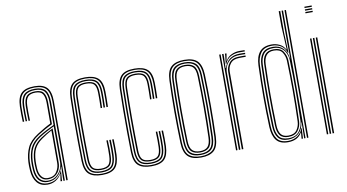

<svg xmlns="http://www.w3.org/2000/svg" viewBox="-78 -990 2143 1185"><g transform="rotate(-10 993.5 -397.0)"><path d="M251 0V-492.5Q251 -549 229.2 -573.5Q207.5 -598 157.5 -598Q105.2 -598 82 -574.8Q58.8 -551.5 57 -498.5Q56.2 -476.8 56.8 -451.5Q57.2 -426.2 58 -402H49Q48 -427 47.6 -452Q47.2 -477 48 -498.8Q49.8 -556.2 75.2 -581.1Q100.8 -606 157.5 -606Q212.5 -606 236.2 -579.6Q260 -553.2 260 -492.5V0ZM233 0V-22.2L235 -87.8H233Q224.5 -56 199.8 -32.9Q175 -9.8 136.8 -9.8Q102 -9.8 81.9 -33.2Q61.8 -56.8 59.2 -100.2Q58.2 -116.8 57.9 -127.6Q57.5 -138.5 58.2 -150.8Q60.2 -198 76.1 -234.1Q92 -270.2 137 -299Q160 -313.5 186.9 -327.4Q213.8 -341.2 232.8 -350V-492.5Q232.8 -540.5 215.4 -561.4Q198 -582.2 157.5 -582.2Q115 -582.2 95.9 -562.6Q76.8 -543 75.2 -497.8Q74.5 -476 74.9 -450.8Q75.2 -425.5 76 -402H67.2Q66.2 -426.2 65.9 -451.8Q65.5 -477.2 66.2 -498Q67.8 -547.2 89 -568.8Q110.2 -590.2 157.5 -590.2Q202.8 -590.2 222.4 -567.5Q242 -544.8 242 -492.5V0ZM133 6.2Q90.8 6.2 67.4 -21.8Q44 -49.8 41 -99.2Q39.8 -115.5 39.6 -128.6Q39.5 -141.8 40 -151.8Q42.5 -202.5 60.8 -241.9Q79 -281.2 129.2 -313.2Q152.5 -328 172.9 -340Q193.2 -352 214.5 -362.2V-492.5Q214.5 -527.8 202.8 -547Q191 -566.2 157.5 -566.2Q123.2 -566.2 108.9 -549.6Q94.5 -533 93.5 -497Q92.8 -478 93 -455.1Q93.2 -432.2 94.2 -402H85.2Q84.2 -432.5 84 -455.4Q83.8 -478.2 84.2 -497.5Q85.8 -538 102.5 -556.1Q119.2 -574.2 157.5 -574.2Q195.5 -574.2 209.6 -553.5Q223.8 -532.8 223.8 -492.5V-356.5Q199.2 -345 176.1 -332Q153 -319 132.5 -305.8Q85.5 -275.8 68.4 -238.1Q51.2 -200.5 49 -151.2Q48.5 -137.8 48.8 -127.1Q49 -116.5 50 -99.8Q53 -52.5 74.9 -27.1Q96.8 -1.8 135 -1.8Q167.8 -1.8 191.8 -18.9Q215.8 -36 227.2 -64.2H229.2L224.8 -9.2V0H215.5V-4.5L221.8 -45H220Q207.2 -21.2 184.5 -7.5Q161.8 6.2 133 6.2ZM139.2 -17.5Q170.2 -17.5 191 -33.1Q211.8 -48.8 222.1 -71.6Q232.5 -94.5 232.5 -115.5V-341.8Q212 -332.2 187.1 -318.9Q162.2 -305.5 141 -292Q102.2 -266.8 85.6 -233.5Q69 -200.2 67 -149Q66.5 -136 67 -125.9Q67.5 -115.8 68.2 -101Q70.8 -59.5 89.5 -38.5Q108.2 -17.5 139.2 -17.5ZM140.5 -25.8Q112.2 -25.8 96.1 -45.9Q80 -66 77.5 -101.5Q75.5 -129 76.2 -148.8Q78.2 -198.5 93.9 -229.9Q109.5 -261.2 144.8 -285Q161.2 -296.2 182.4 -308.5Q203.5 -320.8 223.5 -330.5V-114.8Q223.5 -94.2 215 -73.6Q206.5 -53 188.2 -39.4Q170 -25.8 140.5 -25.8ZM141.5 -33.5Q180 -33.5 197.1 -59.6Q214.2 -85.8 214.2 -114.5V-319Q198.5 -310.5 181.9 -300.4Q165.2 -290.2 148.2 -278Q115.8 -254.8 101.4 -225.8Q87 -196.8 85.2 -148.5Q85 -137.8 85.2 -127.2Q85.5 -116.8 86.2 -102.5Q88.2 -71.2 102.4 -52.4Q116.5 -33.5 141.5 -33.5Z M474.8 6Q419.5 6 392.8 -17.8Q366 -41.5 364.5 -101.2Q363 -161.8 362.5 -229.8Q362 -297.8 362.5 -366.4Q363 -435 364.8 -497.5Q366.2 -554.2 390.9 -580.1Q415.5 -606 474.5 -606Q530.2 -606 556.6 -581.9Q583 -557.8 583.8 -498.8Q583.8 -479 583.9 -453.6Q584 -428.2 582.8 -402H573.5Q574.8 -426.2 574.8 -451.6Q574.8 -477 574.5 -498.5Q573.8 -552.2 550.6 -575.1Q527.5 -598 474.5 -598Q419.5 -598 397.4 -573.9Q375.2 -549.8 373.8 -497Q371.2 -402.8 371.2 -298.4Q371.2 -194 373.5 -101.8Q375 -46.8 399.1 -24.4Q423.2 -2 474.8 -2Q527 -2 549.8 -24.6Q572.5 -47.2 574.5 -101.5Q575.2 -122.5 575.1 -145.4Q575 -168.2 573.5 -199.2H582.8Q583.8 -173.8 584.1 -150.2Q584.5 -126.8 583.8 -101.2Q581.5 -44 556.9 -19Q532.2 6 474.8 6ZM474.8 -9.8Q426.8 -9.8 405.4 -30.9Q384 -52 382.8 -102Q381.2 -165.5 380.8 -234.9Q380.2 -304.2 380.8 -371.6Q381.2 -439 382.8 -496.5Q384 -550 406 -570.1Q428 -590.2 474.5 -590.2Q522.8 -590.2 543.8 -569.4Q564.8 -548.5 565.5 -498Q565.5 -479.5 565.6 -454.9Q565.8 -430.2 564.5 -402H555.2Q556.8 -431 556.6 -456.1Q556.5 -481.2 556.2 -498Q556 -545.2 537 -563.8Q518 -582.2 474.5 -582.2Q431.8 -582.2 412.4 -563.8Q393 -545.2 391.8 -496Q390.5 -444.5 389.8 -378Q389 -311.5 389.4 -240.2Q389.8 -169 391.5 -103.8Q392.5 -55.8 411.6 -36.8Q430.8 -17.8 474.8 -17.8Q518.5 -17.8 536.6 -36.5Q554.8 -55.2 556.2 -102Q557 -122 556.9 -145.2Q556.8 -168.5 555.2 -199.2H564.5Q566 -166 566.1 -143.8Q566.2 -121.5 565.5 -102Q563.2 -51.5 543.2 -30.6Q523.2 -9.8 474.8 -9.8ZM474.8 -25.8Q435.5 -25.8 418.6 -42.6Q401.8 -59.5 400.8 -104Q398.5 -194.2 398.6 -298.4Q398.8 -402.5 401 -495.8Q402 -540.2 418.5 -557.2Q435 -574.2 474.5 -574.2Q514 -574.2 530.5 -557.4Q547 -540.5 547.2 -497.5Q547.5 -477 547.5 -453.9Q547.5 -430.8 546.2 -402H537.2Q538.5 -431.8 538.4 -455Q538.2 -478.2 538.2 -497.2Q537.8 -535.5 524.2 -550.9Q510.8 -566.2 474.5 -566.2Q439 -566.2 424.9 -551Q410.8 -535.8 410 -495.5Q408 -411.2 407.8 -309.5Q407.5 -207.8 410 -103.8Q410.8 -64.8 424.6 -49.2Q438.5 -33.8 474.8 -33.8Q510.5 -33.8 523.8 -49.1Q537 -64.5 538.2 -103.2Q538.8 -124.2 538.8 -146.4Q538.8 -168.5 537.2 -199.2H546.2Q547.8 -168 547.9 -144.9Q548 -121.8 547.2 -102.8Q545.8 -59.5 529.9 -42.6Q514 -25.8 474.8 -25.8Z M784.2 6Q729 6 702.2 -17.8Q675.5 -41.5 674 -101.2Q672.5 -161.8 672 -229.8Q671.5 -297.8 672 -366.4Q672.5 -435 674.2 -497.5Q675.8 -554.2 700.4 -580.1Q725 -606 784 -606Q839.8 -606 866.1 -581.9Q892.5 -557.8 893.2 -498.8Q893.2 -479 893.4 -453.6Q893.5 -428.2 892.2 -402H883Q884.2 -426.2 884.2 -451.6Q884.2 -477 884 -498.5Q883.2 -552.2 860.1 -575.1Q837 -598 784 -598Q729 -598 706.9 -573.9Q684.8 -549.8 683.2 -497Q680.8 -402.8 680.8 -298.4Q680.8 -194 683 -101.8Q684.5 -46.8 708.6 -24.4Q732.8 -2 784.2 -2Q836.5 -2 859.2 -24.6Q882 -47.2 884 -101.5Q884.8 -122.5 884.6 -145.4Q884.5 -168.2 883 -199.2H892.2Q893.2 -173.8 893.6 -150.2Q894 -126.8 893.2 -101.2Q891 -44 866.4 -19Q841.8 6 784.2 6ZM784.2 -9.8Q736.2 -9.8 714.9 -30.9Q693.5 -52 692.2 -102Q690.8 -165.5 690.2 -234.9Q689.8 -304.2 690.2 -371.6Q690.8 -439 692.2 -496.5Q693.5 -550 715.5 -570.1Q737.5 -590.2 784 -590.2Q832.2 -590.2 853.2 -569.4Q874.2 -548.5 875 -498Q875 -479.5 875.1 -454.9Q875.2 -430.2 874 -402H864.8Q866.2 -431 866.1 -456.1Q866 -481.2 865.8 -498Q865.5 -545.2 846.5 -563.8Q827.5 -582.2 784 -582.2Q741.2 -582.2 721.9 -563.8Q702.5 -545.2 701.2 -496Q700 -444.5 699.2 -378Q698.5 -311.5 698.9 -240.2Q699.2 -169 701 -103.8Q702 -55.8 721.1 -36.8Q740.2 -17.8 784.2 -17.8Q828 -17.8 846.1 -36.5Q864.2 -55.2 865.8 -102Q866.5 -122 866.4 -145.2Q866.2 -168.5 864.8 -199.2H874Q875.5 -166 875.6 -143.8Q875.8 -121.5 875 -102Q872.8 -51.5 852.8 -30.6Q832.8 -9.8 784.2 -9.8ZM784.2 -25.8Q745 -25.8 728.1 -42.6Q711.2 -59.5 710.2 -104Q708 -194.2 708.1 -298.4Q708.2 -402.5 710.5 -495.8Q711.5 -540.2 728 -557.2Q744.5 -574.2 784 -574.2Q823.5 -574.2 840 -557.4Q856.5 -540.5 856.8 -497.5Q857 -477 857 -453.9Q857 -430.8 855.8 -402H846.8Q848 -431.8 847.9 -455Q847.8 -478.2 847.8 -497.2Q847.2 -535.5 833.8 -550.9Q820.2 -566.2 784 -566.2Q748.5 -566.2 734.4 -551Q720.2 -535.8 719.5 -495.5Q717.5 -411.2 717.2 -309.5Q717 -207.8 719.5 -103.8Q720.2 -64.8 734.1 -49.2Q748 -33.8 784.2 -33.8Q820 -33.8 833.2 -49.1Q846.5 -64.5 847.8 -103.2Q848.2 -124.2 848.2 -146.4Q848.2 -168.5 846.8 -199.2H855.8Q857.2 -168 857.4 -144.9Q857.5 -121.8 856.8 -102.8Q855.2 -59.5 839.4 -42.6Q823.5 -25.8 784.2 -25.8Z M1095.5 6Q1038.2 6 1012.4 -20.1Q986.5 -46.2 984.8 -105.5Q981.2 -205.5 981.2 -299.4Q981.2 -393.2 984.8 -494.8Q987 -557.2 1014.5 -581.6Q1042 -606 1095.5 -606Q1153.5 -606 1178.9 -579.5Q1204.2 -553 1206.5 -493.8Q1209.8 -394.2 1209.9 -300Q1210 -205.8 1206.5 -104.8Q1204.2 -42.8 1176.8 -18.4Q1149.2 6 1095.5 6ZM1095.5 -2Q1143 -2 1169.1 -23.8Q1195.2 -45.5 1197.2 -104.8Q1200.8 -206 1200.8 -298.8Q1200.8 -391.5 1197.2 -493.2Q1195.5 -547.5 1172.5 -572.8Q1149.5 -598 1095.5 -598Q1044.5 -598 1020 -574.2Q995.5 -550.5 993.5 -492.2Q990.5 -402 990.4 -306.2Q990.2 -210.5 993.8 -105Q995.8 -46.5 1021.4 -24.2Q1047 -2 1095.5 -2ZM1095.5 -9.8Q1047.5 -9.8 1026 -32.5Q1004.5 -55.2 1002.8 -107.5Q999.8 -197 999.5 -295Q999.2 -393 1002.8 -492.5Q1004.5 -546.5 1027 -568.4Q1049.5 -590.2 1095.5 -590.2Q1140.2 -590.2 1163.4 -569.1Q1186.5 -548 1188.2 -494.2Q1191.2 -397.2 1191.5 -302.5Q1191.8 -207.8 1188.5 -107Q1186.5 -53.5 1164.1 -31.6Q1141.8 -9.8 1095.5 -9.8ZM1095.5 -17.8Q1137 -17.8 1157.2 -37.8Q1177.5 -57.8 1179.2 -107.2Q1182.2 -195.2 1182.4 -292.2Q1182.5 -389.2 1179.2 -492Q1177.8 -542.2 1157.2 -562.2Q1136.8 -582.2 1095.5 -582.2Q1054 -582.2 1033.8 -562.1Q1013.5 -542 1011.8 -492.2Q1009 -404.8 1008.8 -308Q1008.5 -211.2 1011.8 -107.2Q1013.5 -56.8 1034.4 -37.2Q1055.2 -17.8 1095.5 -17.8ZM1095.5 -25.8Q1060.2 -25.8 1041.2 -43.2Q1022.2 -60.8 1021 -107.5Q1014.5 -298.2 1021 -491.8Q1022.2 -536.8 1040.2 -555.5Q1058.2 -574.2 1095.5 -574.2Q1131 -574.2 1149.9 -556.5Q1168.8 -538.8 1170.2 -492Q1173.2 -397.2 1173.4 -300.5Q1173.5 -203.8 1170.2 -107.8Q1168.8 -62.2 1150.5 -44Q1132.2 -25.8 1095.5 -25.8ZM1095.5 -33.8Q1129 -33.8 1144.4 -51Q1159.8 -68.2 1161 -108Q1164 -199 1164.2 -293.6Q1164.5 -388.2 1161 -491.8Q1159.8 -534 1143.4 -550.1Q1127 -566.2 1095.5 -566.2Q1061.8 -566.2 1046.5 -548.8Q1031.2 -531.2 1030 -491.2Q1026.8 -393.8 1026.8 -302Q1026.8 -210.2 1030 -107.8Q1031.2 -66 1047.6 -49.9Q1064 -33.8 1095.5 -33.8Z M1345 -535.8 1350.8 -590.8V-600H1360.2V-595.5L1353 -555H1354.8Q1366.5 -577.5 1390.8 -589.1Q1415 -600.8 1442 -600.8Q1454.8 -600.8 1474 -600.2V-592Q1456.8 -592.5 1442.5 -592.5Q1410 -592.5 1385.2 -579Q1360.5 -565.5 1348 -535.8ZM1332.8 0V-600H1342V-577.8L1339.2 -512.2H1342.2Q1352 -545.5 1376.8 -564.8Q1401.5 -584 1439.2 -584Q1448.2 -584 1457.6 -583.9Q1467 -583.8 1474 -583.5V-575.2Q1466.8 -575.5 1457.1 -575.6Q1447.5 -575.8 1438.2 -575.8Q1404.5 -575.8 1383.4 -561.6Q1362.2 -547.5 1352.2 -526.4Q1342.2 -505.2 1342.2 -484.5V0ZM1314.8 0V-600H1323.8V0ZM1351.2 0V-485.2Q1351.2 -516.2 1371.5 -541.5Q1391.8 -566.8 1435.5 -566.8H1474V-558.5H1435.5Q1396.2 -558.5 1378.5 -536.5Q1360.8 -514.5 1360.8 -485.5V0Z M1768.5 0H1759.5V-800H1768.5ZM1750.2 0H1741.8L1743.5 -100.2H1741.2Q1737.5 -59.2 1711.5 -34.5Q1685.5 -9.8 1643.5 -9.8Q1601.5 -9.8 1581.8 -34.4Q1562 -59 1560 -107.5Q1556.5 -201.2 1556.4 -295.1Q1556.2 -389 1560 -492.5Q1561.8 -536.8 1582.1 -563.4Q1602.5 -590 1648.8 -590Q1689 -590 1713 -565.5Q1737 -541 1740.8 -502H1743L1741.2 -609.8V-800H1750.2ZM1640.2 6.2Q1590.2 6.2 1567.4 -22.6Q1544.5 -51.5 1542 -107.2Q1538.2 -199.5 1538.2 -294.6Q1538.2 -389.8 1542 -492.2Q1544.2 -547.5 1568.5 -576.6Q1592.8 -605.8 1643.5 -605.8Q1670.8 -605.8 1693.9 -594.2Q1717 -582.8 1728.5 -559.8H1730.8L1723.2 -706V-800H1732.8V-664.5L1738 -537.8H1734.5Q1724.2 -568 1700.8 -582.9Q1677.2 -597.8 1645.8 -597.8Q1595 -597.8 1574 -568.1Q1553 -538.5 1551.2 -492.8Q1547.2 -394.5 1547.2 -300.8Q1547.2 -207 1551.2 -107.2Q1553.2 -57.8 1573.6 -29.8Q1594 -1.8 1641.8 -1.8Q1677 -1.8 1702 -19.8Q1727 -37.8 1735.5 -65.5H1737.8L1734.2 0H1725.8L1726 -5.8L1728.8 -38.5H1727Q1701.5 6.2 1640.2 6.2ZM1647 -17.5Q1694.2 -17.5 1715.6 -47.1Q1737 -76.8 1738 -109.8Q1740.8 -206.8 1741 -301.2Q1741.2 -395.8 1738 -490.5Q1737.2 -512 1728.4 -533.1Q1719.5 -554.2 1700.4 -568.1Q1681.2 -582 1650 -582Q1607.8 -582 1589.1 -557.5Q1570.5 -533 1569.2 -492.5Q1566.8 -422.8 1566.1 -360.9Q1565.5 -299 1566.2 -237.4Q1567 -175.8 1569.2 -107.2Q1570.5 -65.5 1587.8 -41.5Q1605 -17.5 1647 -17.5ZM1648.8 -25.8Q1611.2 -25.8 1595.2 -47.5Q1579.2 -69.2 1578.2 -107.8Q1574.8 -212 1575 -305.4Q1575.2 -398.8 1578.2 -492.5Q1579.2 -531.2 1596.8 -552.8Q1614.2 -574.2 1651.2 -574.2Q1694.2 -574.2 1711.2 -547.6Q1728.2 -521 1729.2 -490.8Q1732.2 -396 1732.4 -303.1Q1732.5 -210.2 1729.2 -110Q1728.2 -77.8 1709.2 -51.8Q1690.2 -25.8 1648.8 -25.8ZM1649 -33.8Q1686.5 -33.8 1702.9 -57.2Q1719.2 -80.8 1720.2 -110Q1723.5 -211 1723.4 -304.8Q1723.2 -398.5 1720.2 -490.5Q1719.2 -518.5 1704.4 -542.4Q1689.5 -566.2 1651.5 -566.2Q1618.8 -566.2 1603.5 -546.2Q1588.2 -526.2 1587.2 -492Q1584 -396.8 1584 -303.5Q1584 -210.2 1587.2 -108Q1588.2 -72.8 1602.4 -53.2Q1616.5 -33.8 1649 -33.8Z M1884 -791.8V-800H1929.5V-791.8ZM1884 -775V-783.2H1929.5V-775ZM1884 -758.5V-766.8H1929.5V-758.5ZM1920.2 0V-600H1929.5V0ZM1884 0V-600H1893V0ZM1902 0V-600H1911.2V0Z"/></g></svg>

Font: Big Shoulders Inline Display Light
Style: Regular
Weight: 300
Designer: Patric King
Foundry: XO Type Co
Version: Version 1.000